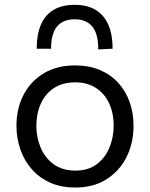

<svg xmlns="http://www.w3.org/2000/svg" viewBox="-20 -786 638 816"><path d="M300.5 11Q239 11 192.2 -10.2Q145.5 -31.5 114 -68Q82.5 -104.5 66.2 -151.8Q50 -199 50 -251Q50 -325.5 80.2 -383.2Q110.5 -441 166.2 -474.5Q222 -508 299 -508Q358.5 -508 404.5 -488.5Q450.5 -469 482.5 -434Q514.5 -399 531 -352.2Q547.5 -305.5 547.5 -251Q547.5 -177.5 517.5 -118Q487.5 -58.5 432.2 -23.8Q377 11 300.5 11ZM300.5 -61Q355 -61 391 -88Q427 -115 445 -158.5Q463 -202 463 -251Q463 -307 443 -348.5Q423 -390 386.5 -413Q350 -436 300 -436Q246 -436 209 -411.5Q172 -387 153.2 -345Q134.5 -303 134.5 -251Q134.5 -202 152.8 -158.5Q171 -115 208 -88Q245 -61 300.5 -61ZM397.5 -576Q397.5 -643 372 -673.5Q346.5 -704 298 -704Q248.5 -704 222.8 -673.8Q197 -643.5 197 -579H136Q136 -640 154.2 -681.8Q172.5 -723.5 208.5 -744.5Q244.5 -765.5 298 -765.5Q376 -765.5 417.2 -718.2Q458.5 -671 458.5 -579Z"/></svg>

Font: Commissioner Thin
Style: Regular
Weight: 400
Version: Version 1.000